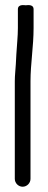

<svg xmlns="http://www.w3.org/2000/svg" viewBox="-20 -713 188 746"><path d="M68 12.5C84.5 12.5 98.5 -1.5 98.5 -18V-397C98.5 -464.6 110.5 -533.3 110.5 -604V-677C110.5 -698.3 83.9 -692.5 80 -692.5C76.1 -692.5 49.5 -698.3 49.5 -677V-604C49.5 -571.2 45.4 -536.8 43.5 -501.7L41.5 -463.7C40.4 -441.7 37.5 -421.4 37.5 -397V-18C37.5 -1.5 51.5 12.5 68 12.5Z"/></svg>

Font: CiSf OpenHand
Style: Bd
Weight: 400
Foundry: Cannot Into Space Fonts
Version: Version 0.7892